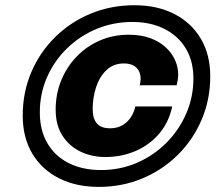

<svg xmlns="http://www.w3.org/2000/svg" viewBox="-20 -746 868 752"><path d="M367 -14Q277.5 -14 210.2 -48.2Q143 -82.5 106 -145.2Q69 -208 69 -293Q69 -384.5 102.5 -463Q136 -541.5 195.8 -600.5Q255.5 -659.5 335 -692.5Q414.5 -725.5 506.5 -725.5Q596 -725.5 662.8 -691.2Q729.5 -657 766.5 -594.5Q803.5 -532 803.5 -447Q803.5 -356.5 770 -277.8Q736.5 -199 676.8 -139.8Q617 -80.5 537.8 -47.2Q458.5 -14 367 -14ZM375.5 -80Q450.5 -80 516 -108.2Q581.5 -136.5 631.2 -186.2Q681 -236 709.2 -300.8Q737.5 -365.5 737.5 -438.5Q737.5 -507.5 707.2 -557Q677 -606.5 623.2 -633.2Q569.5 -660 498.5 -660Q424 -660 358.5 -632.8Q293 -605.5 243 -557Q193 -508.5 164.5 -444.2Q136 -380 136 -305.5Q136 -235.5 165.8 -184.8Q195.5 -134 249.5 -107Q303.5 -80 375.5 -80ZM392.5 -131Q339.5 -131 295.2 -152.2Q251 -173.5 224.5 -214.8Q198 -256 198 -316.5Q198 -377.5 219.5 -430.5Q241 -483.5 279.8 -524Q318.5 -564.5 370.8 -587.2Q423 -610 484 -610Q532.5 -610 568.8 -596.5Q605 -583 629.2 -560.5Q653.5 -538 665.8 -510.2Q678 -482.5 678 -454Q678 -443.5 676.2 -433.2Q674.5 -423 672 -412H527.5Q528.5 -417 529.8 -425.2Q531 -433.5 531 -438Q531 -449.5 527.2 -460.2Q523.5 -471 515.5 -479.5Q507.5 -488 495 -492.8Q482.5 -497.5 465 -497.5Q424 -497.5 396.8 -471.2Q369.5 -445 356.2 -404.2Q343 -363.5 343 -319Q343 -281 359.8 -262.2Q376.5 -243.5 411 -243.5Q439 -243.5 459.5 -255.5Q480 -267.5 492.8 -287.2Q505.5 -307 510 -329H654.5Q641.5 -267 603.5 -222.5Q565.5 -178 510.8 -154.5Q456 -131 392.5 -131Z"/></svg>

Font: Epilogue Black
Style: Italic
Weight: 900
Italic angle: -12°
Designer: Tyler Finck
Foundry: Etcetera Type Co
Version: Version 2.111